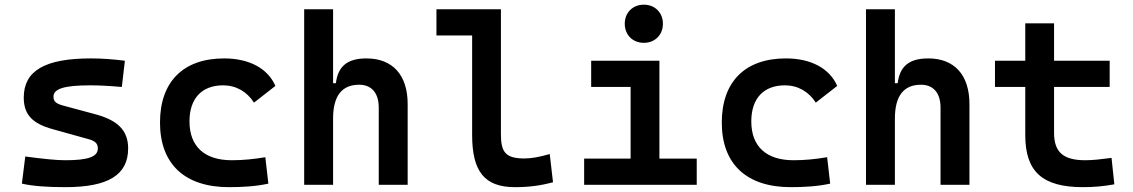

<svg xmlns="http://www.w3.org/2000/svg" viewBox="-20 -771 4728 801"><path d="M252.9 9.8C432.1 9.8 514.6 -41.5 514.6 -151.9C514.6 -229 468.8 -271 372.1 -295.9L247.1 -329.6C216.8 -337.4 203.1 -345.7 203.1 -367.7C203.1 -400.9 248.5 -415 356.4 -415C390.1 -415 431.6 -413.1 488.3 -408.2L501 -517.6C450.7 -523.9 405.8 -527.3 359.4 -527.3C167.5 -527.3 79.1 -476.1 79.1 -363.8C79.1 -290.5 118.2 -254.4 200.7 -231.9L349.6 -190.4C376 -183.1 388.2 -173.3 388.2 -151.4C388.2 -117.2 347.7 -102.5 252.9 -102.5C215.3 -102.5 161.6 -107.9 85.4 -118.2L71.3 -4.9C117.2 5.4 174.3 9.8 252.9 9.8Z M935.1 9.8C988.8 9.8 1046.4 6.8 1099.6 -4.9L1086.9 -115.2C1042 -107.4 994.1 -102.5 946.8 -102.5C834 -102.5 770.5 -159.2 770.5 -264.6C770.5 -360.8 822.3 -415 911.1 -415C964.4 -415 1010.7 -388.7 1039.6 -342.8L1128.9 -412.6C1097.2 -485.8 1019.5 -527.3 915 -527.3C743.2 -527.3 647.5 -428.7 647.5 -259.8C647.5 -85.9 751.5 9.8 935.1 9.8Z M1560.1 0H1680.7V-336.9C1680.7 -458 1618.2 -527.3 1508.8 -527.3C1427.7 -527.3 1389.6 -493.2 1381.3 -423.8H1369.6V-732.4H1249V0H1369.6V-276.4C1369.6 -371.1 1406.2 -417.5 1478.5 -417.5C1530.3 -417.5 1560.1 -382.8 1560.1 -322.3Z M2127.9 9.8C2185.5 9.8 2232.9 3.9 2287.1 -10.7L2273.4 -128.4C2229.5 -115.7 2197.3 -109.9 2167 -109.9C2085 -109.9 2069.8 -140.6 2069.8 -212.4V-732.4H1800.8V-623H1949.7V-207.5C1949.7 -55.7 2001.5 9.8 2127.9 9.8Z M2417 0H2886.7V-109.4H2731V-517.6H2446.3V-408.2H2610.8V-109.4H2417ZM2666 -592.3C2712.4 -592.3 2745.6 -625.5 2745.6 -671.9C2745.6 -718.3 2712.4 -751.5 2666 -751.5C2619.6 -751.5 2586.4 -718.3 2586.4 -671.9C2586.4 -625.5 2619.6 -592.3 2666 -592.3Z M3278.8 9.8C3332.5 9.8 3390.1 6.8 3443.4 -4.9L3430.7 -115.2C3385.7 -107.4 3337.9 -102.5 3290.5 -102.5C3177.7 -102.5 3114.3 -159.2 3114.3 -264.6C3114.3 -360.8 3166 -415 3254.9 -415C3308.1 -415 3354.5 -388.7 3383.3 -342.8L3472.7 -412.6C3440.9 -485.8 3363.3 -527.3 3258.8 -527.3C3086.9 -527.3 2991.2 -428.7 2991.2 -259.8C2991.2 -85.9 3095.2 9.8 3278.8 9.8Z M3903.8 0H4024.4V-336.9C4024.4 -458 3961.9 -527.3 3852.5 -527.3C3771.5 -527.3 3733.4 -493.2 3725.1 -423.8H3713.4V-732.4H3592.8V0H3713.4V-276.4C3713.4 -371.1 3750 -417.5 3822.3 -417.5C3874 -417.5 3903.8 -382.8 3903.8 -322.3Z M4498 9.8C4545.4 9.8 4585 5.9 4628.9 -2L4617.2 -112.3C4572.3 -106.4 4538.6 -102.5 4507.8 -102.5C4415 -102.5 4377.4 -136.7 4377.4 -217.3V-408.2H4609.4V-517.6H4377.4V-673.8H4257.3V-517.6H4130.9V-408.2H4257.3V-207.5C4257.3 -55.7 4327.6 9.8 4498 9.8Z"/></svg>

Font: Cascadia Code NF SemiBold
Style: Regular
Weight: 600
Monospace: yes
Designer: Aaron Bell
Foundry: Saja Typeworks
Version: Version 2404.023